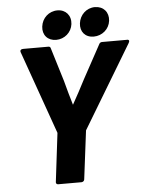

<svg xmlns="http://www.w3.org/2000/svg" viewBox="-58 -886 715 944"><g transform="rotate(-5 300.0 -414.0)"><path d="M180 0C179 5 182 12 190 12H306C311 12 319 8 320 0L350 -240L596 -649C608 -669 587 -666 587 -666H466C462 -666 456 -664 453 -659L362 -492C341 -450 320 -413 297 -371C285 -411 274 -450 263 -492L212 -659C211 -663 207 -666 202 -666H78C56 -666 64 -649 64 -649L209 -240ZM243 -696C284 -696 319 -726 324 -767C329 -809 302 -840 261 -840C219 -840 185 -809 180 -767C175 -726 201 -696 243 -696ZM428 -696C470 -696 505 -726 510 -767C515 -809 488 -840 446 -840C404 -840 371 -808 366 -767C361 -726 386 -696 428 -696Z"/></g></svg>

Font: Falling Sky
Style: BdObl
Weight: 700
Designer: Paul D. Hunt
Foundry: Adobe Systems Incorporated
Version: Version 1.02